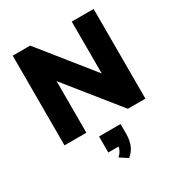

<svg xmlns="http://www.w3.org/2000/svg" viewBox="-226 -858 1223 1307"><g transform="rotate(-30 386.0 -205.0)"><path d="M68 0V-705H205L554 -270H532V-705H704V0H566L218 -433H240V0ZM406 295 345 255Q367 235 376 214Q385 193 385 171L420 191H302V65H471V143Q471 189 456.5 227Q442 265 406 295Z"/></g></svg>

Font: Nunito Sans 11pt Black
Style: Regular
Weight: 900
Version: Version 3.101;gftools[0.9.27]